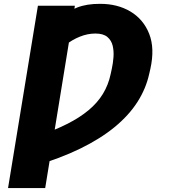

<svg xmlns="http://www.w3.org/2000/svg" viewBox="-20 -755 863 979"><path d="M361.8 -725.6 210.4 204.1H21L173.3 -725.6ZM147.9 93.8 173.3 -61.5Q257.3 -90.3 321.5 -122.6Q385.7 -154.8 431.4 -192.9Q477.1 -231 504.9 -276.6Q532.7 -322.3 544.4 -377.9L550.3 -405.3Q556.2 -432.1 558.6 -462.9Q561 -493.7 554.7 -521.2Q548.3 -548.8 527.6 -566.4Q506.8 -584 466.3 -584Q426.8 -584 387.2 -568.1Q347.7 -552.2 315.2 -526.1Q282.7 -500 265.1 -468.8L299.3 -670.9Q325.7 -698.2 374.3 -717Q422.9 -735.8 489.7 -735.4Q578.6 -735.8 645 -696.3Q711.4 -656.7 740.7 -582.5Q770 -508.3 746.6 -403.3L740.7 -377.9Q724.1 -302.7 680.7 -234.9Q637.2 -167 564.9 -107.4Q492.7 -47.9 389.2 2.7Q285.6 53.2 147.9 93.8Z"/></svg>

Font: Inter 17pt Black
Style: Italic
Weight: 900
Italic angle: -9.3988°
Version: Version 4.001;git-66647c0bb